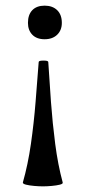

<svg xmlns="http://www.w3.org/2000/svg" viewBox="-20 -385 303 680"><path d="M202 261Q204 266 192 269Q180 272 163 273.5Q146 275 132 275Q118 275 101 273.5Q84 272 72 269Q60 266 61 261Q79 198 89.5 124.5Q100 51 106 -24Q112 -99 117 -165Q117 -169 125.5 -170Q134 -171 142.5 -170Q151 -169 151 -165Q155 -99 160.5 -24Q166 51 175.5 124.5Q185 198 202 261ZM138 -365Q166 -365 182.5 -349Q199 -333 199 -304Q199 -278 182.5 -262Q166 -246 138 -246Q110 -246 94.5 -262Q79 -278 79 -304Q79 -333 94.5 -349Q110 -365 138 -365Z"/></svg>

Font: Cormorant Garamond Light
Style: Regular
Weight: 300
Designer: Christian Thalmann (Catharsis Fonts)
Foundry: Catharsis Fonts
Version: Version 4.001